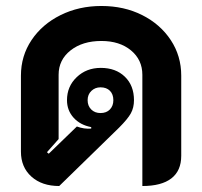

<svg xmlns="http://www.w3.org/2000/svg" viewBox="-20 -613 676 642"><path d="M50 -106V-360Q50 -426 85.5 -479Q121 -532 182.5 -562.5Q244 -593 319 -593Q395 -593 455.5 -562.5Q516 -532 551 -479Q586 -426 586 -360V-92Q586 -42 553 -16.5Q520 9 456 9V-363Q456 -413 418 -444.5Q380 -476 319 -476Q256 -476 216 -444.5Q176 -413 176 -363V-148L137 -104L143 -99L237 -190Q261 -181 285 -183V-188Q248 -195 226 -219.5Q204 -244 204 -278Q204 -324 236.5 -355Q269 -386 317 -386Q367 -386 397.5 -356.5Q428 -327 428 -278Q428 -253 417.5 -234Q407 -215 378 -186L178 9Q120 9 85 -22.5Q50 -54 50 -106ZM359 -278Q359 -298 347.5 -309.5Q336 -321 316 -321Q298 -321 285.5 -309Q273 -297 273 -278Q273 -259 285 -247Q297 -235 316 -235Q336 -235 347.5 -247Q359 -259 359 -278Z"/></svg>

Font: K2D ExtraBold
Style: Regular
Weight: 800
Designer: Katatrad Aksorn Co.,Ltd.
Foundry: Cadson Demak Co.,Ltd.
Version: Version 1.000; ttfautohint (v1.6)